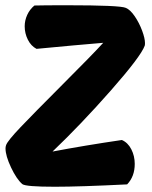

<svg xmlns="http://www.w3.org/2000/svg" viewBox="-20 -712 579 731"><path d="M532 -548Q532 -541 531 -538Q516 -497 402.5 -368Q289 -239 180 -135Q301 -158 444 -179Q467 -169 480 -143.5Q493 -118 493 -88Q493 -40 464 -10Q284 -1 189 -1Q78 -1 65 -11Q43 -30 22 -74.5Q1 -119 1 -147Q1 -153 3 -159Q8 -175 59 -228.5Q110 -282 209 -381Q335 -507 373 -549L258 -539L119 -526Q98 -537 86 -561Q74 -585 74 -612Q74 -634 83.5 -655Q93 -676 111 -691Q145 -692 234 -692Q438 -692 459 -682Q476 -675 493 -650Q510 -625 521 -595.5Q532 -566 532 -548Z"/></svg>

Font: Mogra
Style: Regular
Weight: 400
Designer: Lipi Raval
Foundry: Lipi Raval
Version: Version 1.002;PS 1.002;hotconv 1.0.88;makeotf.lib2.5.647800;